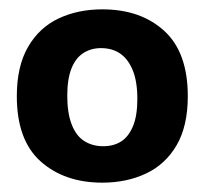

<svg xmlns="http://www.w3.org/2000/svg" viewBox="-20 -691 438 411"><path d="M199 -300Q118 -300 67 -345.5Q16 -391 16 -485Q16 -549 40 -590.5Q64 -632 105.5 -651.5Q147 -671 199 -671Q281 -671 331.5 -625Q382 -579 382 -485Q382 -421 358 -380Q334 -339 292.5 -319.5Q251 -300 199 -300ZM201 -378Q223 -378 239 -388Q255 -398 264.5 -420.5Q274 -443 274 -479Q274 -517 264 -541Q254 -565 237 -576.5Q220 -588 196 -588Q175 -588 158.5 -577.5Q142 -567 133 -544.5Q124 -522 124 -486Q124 -449 133.5 -424.5Q143 -400 160.5 -389Q178 -378 201 -378Z"/></svg>

Font: Bricolage Grotesque 60pt SemiBold
Style: Regular
Weight: 600
Version: Version 1.001;gftools[0.9.33.dev8+g029e19f]